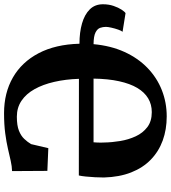

<svg xmlns="http://www.w3.org/2000/svg" viewBox="29 -821 802 900"><g transform="rotate(90 430.0 -371.0)"><path d="M781 -192 782 -26.5Q759.5 -26 734 -20.2Q708.5 -14.5 677.2 -7.2Q646 0 605 5.5Q564 11 510.5 11Q415.5 11 343.2 -30.5Q271 -72 229.5 -151Q188 -230 185 -342.5Q131.5 -342.5 89.8 -354.5Q48 -366.5 24 -390.8Q0 -415 0 -452.5Q0 -480 7.8 -502.5Q15.5 -525 25.2 -539.8Q35 -554.5 41.5 -558.5L129 -544.5Q124 -539 118.8 -524Q113.5 -509 109.8 -492.5Q106 -476 106 -466.5Q106 -452.5 110.5 -439.5Q115 -426.5 132 -417.8Q149 -409 187 -408.5Q194.5 -490 223.5 -553.5Q252.5 -617 298.2 -661.2Q344 -705.5 402.2 -728.5Q460.5 -751.5 525.5 -751.5Q587 -751.5 638.5 -732.8Q690 -714 728.2 -677Q766.5 -640 788.2 -584.8Q810 -529.5 812 -457Q812 -438 810.8 -415.2Q809.5 -392.5 807.5 -372.2Q805.5 -352 802.5 -339.5L349.5 -340Q351.5 -277.5 363.8 -224.2Q376 -171 398 -131.8Q420 -92.5 452.2 -70.8Q484.5 -49 527 -49Q568.5 -49 592.8 -58.8Q617 -68.5 631.2 -83.8Q645.5 -99 655.5 -115.5L674.5 -196.5ZM348.5 -408.5H647Q647.5 -415.5 648 -424.2Q648.5 -433 648.5 -442Q648.5 -451 648 -458Q647.5 -494.5 641 -533.5Q634.5 -572.5 619 -606Q603.5 -639.5 576 -660.5Q548.5 -681.5 505.5 -681.5Q469.5 -681.5 441 -664.5Q412.5 -647.5 392.2 -613.5Q372 -579.5 360.8 -528.2Q349.5 -477 348.5 -408.5Z"/></g></svg>

Font: Merriweather 36pt ExtraBold
Style: Regular
Weight: 800
Designer: Eben Sorkin
Foundry: Eben Sorkin
Version: Version 2.100